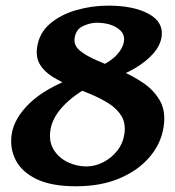

<svg xmlns="http://www.w3.org/2000/svg" viewBox="-20 -650 626 685"><path d="M324.7 -568.8Q302.2 -568.8 276.4 -557.1Q250.5 -545.4 246.1 -513.2Q242.7 -487.3 266.1 -468.5Q289.6 -449.7 328.4 -433.3Q367.2 -417 410.9 -397.9Q454.6 -378.9 492.2 -353.3Q529.8 -327.6 550.8 -290.3Q571.8 -252.9 564 -199.2Q555.7 -139.6 514.9 -91.1Q474.1 -42.5 407 -13.9Q339.8 14.6 251.5 14.6Q163.1 14.6 110.1 -11.2Q57.1 -37.1 35.9 -79.1Q14.6 -121.1 21.5 -169.9Q29.8 -227.5 85.4 -281.5Q141.1 -335.4 250.5 -376L310.1 -347.2Q243.7 -312.5 204.8 -270.8Q166 -229 159.7 -185.1Q153.8 -143.1 172.6 -114.3Q191.4 -85.4 223.1 -70.8Q254.9 -56.2 287.6 -56.2Q319.3 -56.2 348.6 -71.3Q377.9 -86.4 398.4 -112.5Q418.9 -138.7 423.8 -172.4Q429.2 -209.5 413.6 -235.6Q397.9 -261.7 368.9 -280.3Q339.8 -298.8 304.2 -313.7Q268.6 -328.6 232.7 -343.3Q196.8 -357.9 167.7 -376Q138.7 -394 123 -419.2Q107.4 -444.3 112.3 -480.5Q119.6 -532.2 158.2 -565.2Q196.8 -598.1 252.4 -614Q308.1 -629.9 366.2 -629.9Q456.5 -629.9 510.3 -600.6Q564 -571.3 556.6 -519Q552.2 -487.8 526.4 -458.5Q500.5 -429.2 459.7 -405.5Q418.9 -381.8 369.6 -367.2L305.7 -397.9Q371.1 -426.8 395 -452.4Q418.9 -478 422.4 -503.4Q426.3 -532.2 397.9 -550.5Q369.6 -568.8 324.7 -568.8Z"/></svg>

Font: Gentium Book Plus
Style: Bold Italic
Weight: 700
Italic angle: -8°
Designer: Victor Gaultney, Annie Olsen, Iska Routamaa, Becca Hirsbrunner
Foundry: SIL International
Version: Version 6.101